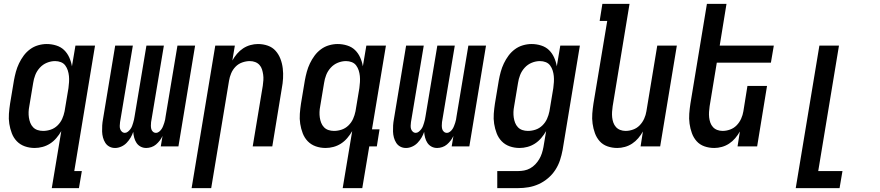

<svg xmlns="http://www.w3.org/2000/svg" viewBox="-20 -755 4540 990"><path d="M202 -80Q222 -80 241.5 -86.5Q261 -93 276.5 -108Q292 -123 300.5 -142Q309 -161 313 -181L333 -301Q335 -316 336 -332Q337 -348 335.5 -363Q334 -378 329.5 -392Q325 -406 316.5 -417.5Q308 -429 294 -434.5Q280 -440 264 -440Q243 -440 222 -431.5Q201 -423 185.5 -406Q170 -389 162 -368.5Q154 -348 151 -327L131 -207Q128 -192 127.5 -177.5Q127 -163 129 -149Q131 -135 136 -122Q141 -109 150.5 -99Q160 -89 173.5 -84.5Q187 -80 202 -80ZM247 215 296 -79Q285 -60 270.5 -43Q256 -26 238 -14.5Q220 -3 199.5 2.5Q179 8 159 8Q132 8 108 -0.5Q84 -9 67 -26.5Q50 -44 41 -67.5Q32 -91 28 -116.5Q24 -142 26 -168.5Q28 -195 32 -221L52 -341Q56 -363 62 -385Q68 -407 78 -428Q88 -449 102 -468Q116 -487 135 -501Q154 -515 176.5 -521.5Q199 -528 221 -528Q246 -528 270 -520.5Q294 -513 310.5 -497Q327 -481 337 -459Q347 -437 351 -413L369 -520H470L363 127H402L387 215Z M734 8Q718 8 705 1Q692 -6 684 -18Q676 -30 672 -45Q668 -60 667 -75Q662 -60 653.5 -45.5Q645 -31 633 -18.5Q621 -6 605 1Q589 8 574 8H573Q557 8 544 1Q531 -6 523 -18.5Q515 -31 511 -46Q507 -61 506.5 -76.5Q506 -92 507 -108Q508 -124 511 -140L574 -520H665L599 -125Q598 -116 597.5 -107Q597 -98 599.5 -90Q602 -82 608.5 -76Q615 -70 624 -70Q632 -70 639.5 -76Q647 -82 652.5 -89.5Q658 -97 661 -105Q664 -113 666.5 -121.5Q669 -130 671 -138.5Q673 -147 674 -155L735 -520H825L759 -125Q758 -116 758 -107Q758 -98 760 -90Q762 -82 768.5 -76Q775 -70 784 -70Q793 -70 800.5 -76Q808 -82 813 -89.5Q818 -97 821 -105Q824 -113 827 -121.5Q830 -130 831.5 -138.5Q833 -147 834 -155L895 -520H986L900 0H809L818 -54Q812 -41 803.5 -30Q795 -19 784.5 -10Q774 -1 760.5 3.5Q747 8 734 8Z M968 215 1090 -520H1191L1178 -443Q1188 -461 1202 -477.5Q1216 -494 1233.5 -505.5Q1251 -517 1271 -522.5Q1291 -528 1310 -528Q1337 -528 1361 -519.5Q1385 -511 1401 -493Q1417 -475 1426 -451.5Q1435 -428 1438 -402.5Q1441 -377 1439.5 -351Q1438 -325 1433 -299L1384 0H1283L1335 -313Q1337 -327 1338 -341.5Q1339 -356 1337 -370Q1335 -384 1331 -397Q1327 -410 1318 -420Q1309 -430 1296 -435Q1283 -440 1268 -440Q1249 -440 1229 -433Q1209 -426 1194.5 -411Q1180 -396 1172 -377Q1164 -358 1161 -339L1069 215Z M1702 -80Q1722 -80 1741.5 -86.5Q1761 -93 1776.5 -108Q1792 -123 1800.5 -142Q1809 -161 1813 -181L1833 -301Q1835 -316 1836 -332Q1837 -348 1835.5 -363Q1834 -378 1829.5 -392Q1825 -406 1816.5 -417.5Q1808 -429 1794 -434.5Q1780 -440 1764 -440Q1743 -440 1722 -431.5Q1701 -423 1685.5 -406Q1670 -389 1662 -368.5Q1654 -348 1651 -327L1631 -207Q1628 -192 1627.5 -177.5Q1627 -163 1629 -149Q1631 -135 1636 -122Q1641 -109 1650.5 -99Q1660 -89 1673.5 -84.5Q1687 -80 1702 -80ZM1747 215 1796 -79Q1785 -60 1770.5 -43Q1756 -26 1738 -14.5Q1720 -3 1699.5 2.5Q1679 8 1659 8Q1632 8 1608 -0.5Q1584 -9 1567 -26.5Q1550 -44 1541 -67.5Q1532 -91 1528 -116.5Q1524 -142 1526 -168.5Q1528 -195 1532 -221L1552 -341Q1556 -363 1562 -385Q1568 -407 1578 -428Q1588 -449 1602 -468Q1616 -487 1635 -501Q1654 -515 1676.5 -521.5Q1699 -528 1721 -528Q1746 -528 1770 -520.5Q1794 -513 1810.5 -497Q1827 -481 1837 -459Q1847 -437 1851 -413L1869 -520H1970L1898 -88H1937L1923 0H1884L1848 215Z M2234 8Q2218 8 2205 1Q2192 -6 2184 -18Q2176 -30 2172 -45Q2168 -60 2167 -75Q2162 -60 2153.5 -45.5Q2145 -31 2133 -18.5Q2121 -6 2105 1Q2089 8 2074 8H2073Q2057 8 2044 1Q2031 -6 2023 -18.5Q2015 -31 2011 -46Q2007 -61 2006.5 -76.5Q2006 -92 2007 -108Q2008 -124 2011 -140L2074 -520H2165L2099 -125Q2098 -116 2097.5 -107Q2097 -98 2099.5 -90Q2102 -82 2108.5 -76Q2115 -70 2124 -70Q2132 -70 2139.5 -76Q2147 -82 2152.5 -89.5Q2158 -97 2161 -105Q2164 -113 2166.5 -121.5Q2169 -130 2171 -138.5Q2173 -147 2174 -155L2235 -520H2325L2259 -125Q2258 -116 2258 -107Q2258 -98 2260 -90Q2262 -82 2268.5 -76Q2275 -70 2284 -70Q2293 -70 2300.5 -76Q2308 -82 2313 -89.5Q2318 -97 2321 -105Q2324 -113 2327 -121.5Q2330 -130 2331.5 -138.5Q2333 -147 2334 -155L2395 -520H2486L2400 0H2309L2318 -54Q2312 -41 2303.5 -30Q2295 -19 2284.5 -10Q2274 -1 2260.5 3.5Q2247 8 2234 8Z M2544 215V127H2652Q2667 127 2683 124Q2699 121 2713.5 113Q2728 105 2740 92.5Q2752 80 2760.5 65.5Q2769 51 2774 35.5Q2779 20 2782 4L2796 -79Q2785 -60 2770.5 -43Q2756 -26 2738 -14.5Q2720 -3 2699.5 2.5Q2679 8 2659 8Q2632 8 2608 -0.5Q2584 -9 2567 -26.5Q2550 -44 2541 -67.5Q2532 -91 2528 -116.5Q2524 -142 2526 -168.5Q2528 -195 2532 -221L2552 -341Q2556 -363 2562 -385Q2568 -407 2578 -428Q2588 -449 2602 -468Q2616 -487 2635 -501Q2654 -515 2676.5 -521.5Q2699 -528 2721 -528Q2746 -528 2770 -520.5Q2794 -513 2810.5 -497Q2827 -481 2837 -459Q2847 -437 2851 -413L2869 -520H2970L2881 18Q2876 45 2867.5 71Q2859 97 2843.5 121Q2828 145 2805.5 164Q2783 183 2757.5 194.5Q2732 206 2705 210.5Q2678 215 2651 215ZM2702 -80Q2722 -80 2741.5 -86.5Q2761 -93 2776.5 -108Q2792 -123 2800.5 -142Q2809 -161 2813 -181L2833 -301Q2835 -316 2836 -332Q2837 -348 2835.5 -363Q2834 -378 2829.5 -392Q2825 -406 2816.5 -417.5Q2808 -429 2794 -434.5Q2780 -440 2764 -440Q2743 -440 2722 -431.5Q2701 -423 2685.5 -406Q2670 -389 2662 -368.5Q2654 -348 2651 -327L2631 -207Q2628 -192 2627.5 -177.5Q2627 -163 2629 -149Q2631 -135 2636 -122Q2641 -109 2650.5 -99Q2660 -89 2673.5 -84.5Q2687 -80 2702 -80Z M3163 8Q3136 8 3112 -0.5Q3088 -9 3072 -27Q3056 -45 3047.5 -68.5Q3039 -92 3035.5 -117.5Q3032 -143 3034 -169Q3036 -195 3040 -221L3111 -647H3072L3086 -735H3226L3139 -207Q3137 -193 3136 -178.5Q3135 -164 3136.5 -150Q3138 -136 3142.5 -123Q3147 -110 3156 -100Q3165 -90 3178 -85Q3191 -80 3206 -80Q3225 -80 3244.5 -87Q3264 -94 3278.5 -109Q3293 -124 3301.5 -143Q3310 -162 3313 -181L3369 -520H3470L3384 0H3283L3295 -77Q3285 -59 3271 -42.5Q3257 -26 3239.5 -14.5Q3222 -3 3202 2.5Q3182 8 3163 8Z M3663 8Q3636 8 3612 -0.5Q3588 -9 3572 -27Q3556 -45 3547.5 -68.5Q3539 -92 3535.5 -117.5Q3532 -143 3534 -169Q3536 -195 3540 -221L3625 -735H3726L3691 -520H3970L3955 -432H3676L3639 -207Q3637 -193 3636 -178.5Q3635 -164 3636.5 -150Q3638 -136 3642.5 -123Q3647 -110 3656 -100Q3665 -90 3678 -85Q3691 -80 3706 -80Q3725 -80 3744.5 -87Q3764 -94 3778.5 -109Q3793 -124 3801.5 -143Q3810 -162 3813 -181L3834 -312H3935L3884 0H3783L3795 -77Q3785 -59 3771 -42.5Q3757 -26 3739.5 -14.5Q3722 -3 3702 2.5Q3682 8 3663 8Z M4083 215 4205 -520H4306L4199 127H4324L4309 215Z"/></svg>

Font: Iosevka Term Curly Semibold
Style: Italic
Weight: 600
Italic angle: -9°
Designer: Belleve Invis
Foundry: Belleve Invis
Version: Version 32.3.0